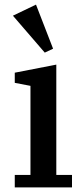

<svg xmlns="http://www.w3.org/2000/svg" viewBox="-20 -812 363 832"><path d="M44 -54H112V-440L44 -453V-497L224 -532V-54H292V0H44ZM36 -744 136 -792 210 -601 174 -584Z"/></svg>

Font: IBM Plex Serif Medm
Style: Regular
Weight: 500
Designer: Mike Abbink, Paul van der Laan, Pieter van Rosmalen
Foundry: Bold Monday
Version: Version 3.001